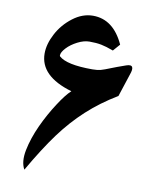

<svg xmlns="http://www.w3.org/2000/svg" viewBox="-82 -786 689 852"><g transform="rotate(10 262.5 -360.0)"><path d="M408.7 -617.2C376.5 -687.5 329.6 -722.7 268.6 -722.7C237.3 -722.7 207 -711.9 178.2 -689.9C149.4 -668 126.5 -641.1 110.4 -610.4C93.8 -579.1 85.4 -549.3 85.4 -520.5C85.4 -452.6 134.3 -404.3 231.4 -376C215.8 -361.8 197.3 -338.4 176.3 -305.7C154.8 -272.9 134.8 -236.8 116.7 -197.8C98.6 -158.2 85.9 -120.6 78.6 -84C71.3 -47.4 74.2 -18.6 86.4 2.9C126 -65.9 162.6 -123 196.3 -168.9C264.2 -260.3 339.4 -330.6 440.9 -391.6L474.6 -494.6C486.3 -526.4 480.5 -541.5 451.2 -531.2C420.9 -520.5 400.9 -513.2 391.6 -509.3C368.7 -500 352.5 -494.1 343.3 -491.7C334 -489.3 321.3 -487.8 306.2 -487.8C228.5 -487.8 178.2 -498.5 155.3 -519.5C154.3 -521 153.8 -522.5 153.8 -523.9C153.8 -533.7 160.2 -544.9 172.4 -558.1C184.6 -571.3 200.2 -582.5 219.2 -592.3C238.3 -602.1 255.9 -606.9 272.9 -606.9C293.5 -606.9 311 -605.5 326.2 -602.5C340.8 -599.6 359.4 -594.2 381.3 -585.9Z"/></g></svg>

Font: Parastoo
Style: Bold
Weight: 700
Foundry: Saber Rastikerdar (saber.rastikerdar@gmail.com)
Version: Version 2.0.1